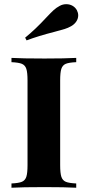

<svg xmlns="http://www.w3.org/2000/svg" viewBox="-20 -879 412 899"><path d="M34.2 0ZM290.5 -859.4Q306.6 -859.4 319.8 -851.8Q333 -844.2 340.3 -830.6Q346.2 -818.8 346.2 -807.1Q346.2 -792 337.4 -778.6Q328.6 -765.1 313 -756.3Q298.3 -748 282.7 -743.2Q267.1 -738.3 235.4 -730Q158.7 -710.4 104.5 -689.9L97.7 -702.6Q147 -742.7 196.8 -796.9Q218.8 -820.3 231.4 -831.8Q244.1 -843.3 259.8 -851.6Q273.9 -859.4 290.5 -859.4ZM261.7 -502V-106Q261.7 -68.4 267.3 -51.3Q272.9 -34.2 288.1 -27.8Q303.2 -21.5 336.9 -20V0Q285.2 -2.9 188.5 -2.9Q83 -2.9 33.7 0V-20Q67.4 -21.5 82.5 -27.8Q97.7 -34.2 103.3 -51.3Q108.9 -68.4 108.9 -106V-502Q108.9 -539.6 103.3 -556.6Q97.7 -573.7 82.5 -580.1Q67.4 -586.4 33.7 -587.9V-607.9Q82.5 -605 188.5 -605Q285.2 -605 336.9 -607.9V-587.9Q302.7 -586.4 287.8 -580.1Q272.9 -573.7 267.3 -556.9Q261.7 -540 261.7 -502Z"/></svg>

Font: TypoPRO Playfair Display SC
Style: Bold
Weight: 700
Designer: Claus Eggers Sørensen
Foundry: Claus Eggers Sørensen
Version: Version 1.004;PS 001.004;hotconv 1.0.70;makeotf.lib2.5.58329